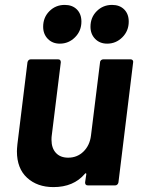

<svg xmlns="http://www.w3.org/2000/svg" viewBox="-20 -756 581 783"><path d="M401 -514H513Q518 -514 521 -510.5Q524 -507 523 -502L463 -12Q462 -7 458.5 -3.5Q455 0 450 0H338Q327 0 327 -12L332 -46Q332 -49 330 -49.5Q328 -50 326 -47Q280 7 198 7Q132 7 90.5 -31Q49 -69 49 -139Q49 -148 51 -168L92 -502Q93 -507 96.5 -510.5Q100 -514 105 -514H217Q228 -514 228 -502L191 -203Q190 -197 190 -186Q190 -152 208 -132.5Q226 -113 258 -113Q295 -113 320.5 -138Q346 -163 351 -203L388 -502Q388 -507 392 -510.5Q396 -514 401 -514ZM349 -647Q349 -685 374.5 -710.5Q400 -736 437 -736Q468 -736 486.5 -717.5Q505 -699 505 -668Q505 -630 479 -604Q453 -578 417 -578Q387 -578 368 -597.5Q349 -617 349 -647ZM156 -647Q156 -685 181.5 -710.5Q207 -736 244 -736Q275 -736 293.5 -717.5Q312 -699 312 -668Q312 -630 286 -604Q260 -578 224 -578Q194 -578 175 -597.5Q156 -617 156 -647Z"/></svg>

Font: Barlow
Style: Bold Italic
Weight: 700
Italic angle: -7°
Designer: Jeremy Tribby
Foundry: Tribby Type
Version: Version 1.422